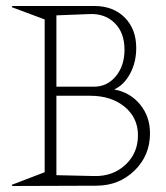

<svg xmlns="http://www.w3.org/2000/svg" viewBox="-20 -620 552 640"><path d="M19 -3.9 128.9 -45.9V-555.2L19 -596.2L21 -600.1H293.9Q357.4 -600.1 395.8 -561.5Q434.1 -522.9 434.1 -460Q434.1 -412.6 413.8 -374.8Q393.6 -336.9 360.8 -321.8Q414.1 -312 447 -271.7Q480 -231.4 480 -175.8Q480 -101.6 428.2 -51.3Q376.5 -1 300.8 -1L21 0ZM168 -36.1 293.9 -33.2Q356 -31.7 397.9 -70.6Q439.9 -109.4 439.9 -168.9Q439.9 -227.5 395.3 -264.2Q350.6 -300.8 280.8 -300.8H168ZM168 -331.1H293.9Q337.4 -331.1 366.2 -366Q395 -400.9 395 -454.1Q395 -510.7 362.8 -542.7Q330.6 -574.7 280.8 -573.2L168 -568.8Z"/></svg>

Font: Halibut Cnd Thin
Style: Regular
Weight: 250
Width: 3
Designer: Matteo Maggi
Foundry: Collletttivo
Version: Version 3.080 | FøM Fix